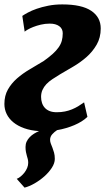

<svg xmlns="http://www.w3.org/2000/svg" viewBox="-21 -588 485 874"><path d="M377 -56.2Q365.7 -44.9 350.3 -35.4Q335 -25.9 317.1 -18.3Q299.3 -10.7 279.3 -4.9Q259.3 1 238.8 4.4Q226.6 12.2 216.8 23.2Q207 34.2 207 48.3Q207 57.1 210.4 65.9Q213.9 74.7 217.8 84.7Q221.7 94.7 225.1 106.9Q228.5 119.1 228.5 135.3Q228.5 154.8 215.1 175.5Q201.7 196.3 181.2 214.6Q160.6 232.9 136.5 246.8Q112.3 260.7 90.8 266.1L55.2 226.1Q64.5 222.7 73.7 214.8Q83 207 90.6 197.3Q98.1 187.5 102.8 176Q107.4 164.6 107.4 153.3Q107.4 143.6 105.5 136.2Q103.5 128.9 101.3 121.3Q99.1 113.8 97.2 104.2Q95.2 94.7 95.2 81.1Q95.2 67.4 100.3 56.4Q105.5 45.4 114.3 36.4Q123 27.3 134 20.5Q145 13.7 156.7 8.8Q118.7 6.3 89.4 -4.2Q60.1 -14.6 39.8 -31.2Q19.5 -47.9 9.3 -69.1Q-1 -90.3 -1 -114.7Q-1 -152.3 14.9 -180.4Q30.8 -208.5 56.4 -231Q82 -253.4 114 -272.2Q146 -291 178.2 -310.5Q202.1 -327.6 218.8 -342.5Q235.4 -357.4 245.6 -372.1Q255.9 -386.7 260.3 -402.3Q264.6 -418 264.6 -436.5Q264.6 -457.5 248.5 -469Q232.4 -480.5 205.6 -480.5Q184.1 -480.5 164.8 -475.8Q145.5 -471.2 130.1 -465.1Q114.7 -459 104.5 -452.9Q94.2 -446.8 91.3 -443.8L80.6 -515.6Q89.8 -522 106.4 -531Q123 -540 146.2 -548.1Q169.4 -556.2 198.7 -562Q228 -567.9 262.7 -567.9Q351.1 -567.9 394.3 -538.8Q437.5 -509.8 437.5 -458.5Q437.5 -416.5 418.9 -384.5Q400.4 -352.5 372.6 -328.1Q344.7 -303.7 312.5 -284.9Q280.3 -266.1 252.9 -250Q233.4 -238.3 217.3 -227.5Q201.2 -216.8 189.9 -204.8Q178.7 -192.9 172.4 -178.7Q166 -164.6 166 -147Q166 -132.3 170.2 -119.6Q174.3 -106.9 182.9 -97.4Q191.4 -87.9 204.8 -82.5Q218.3 -77.1 237.3 -77.1Q257.8 -77.1 274.7 -80.6Q291.5 -84 306.4 -90.1Q321.3 -96.2 334.7 -104.2Q348.1 -112.3 361.8 -122.1Z"/></svg>

Font: Merriweather UltraBold
Style: Italic
Weight: 900
Italic angle: -7°
Designer: Eben Sorkin ( eben@eyebytes.com )
Foundry: Eben Sorkin ( eben@eyebytes.com )
Version: Version 1.52; ttfautohint (v1.4.1)